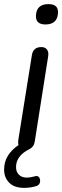

<svg xmlns="http://www.w3.org/2000/svg" viewBox="-46 -722 302 934"><path d="M175 -603Q126 -603 129 -648Q132 -702 190 -702Q240 -702 236 -657Q232 -603 175 -603ZM72 192Q24 192 -1 167Q-26 142 -26 103Q-26 64 -6.5 34Q13 4 44 -16Q41 -26 43 -41L109 -453Q115 -493 155 -493Q174 -493 183 -480.5Q192 -468 188 -446L123 -33Q119 -7 96 4Q32 36 32 91Q32 114 46 128Q60 142 85 142Q102 142 122 136Q138 131 144.5 141Q151 151 148.5 164Q146 177 134 182Q120 187 103 189.5Q86 192 72 192Z"/></svg>

Font: Nunito
Style: Italic
Weight: 400
Italic angle: -9°
Designer: Vernon Adams
Foundry: Vernon Adams
Version: Version 3.601; ttfautohint (v1.8.2.53-6de2)